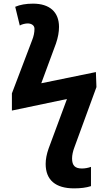

<svg xmlns="http://www.w3.org/2000/svg" viewBox="-20 -787 591 1047"><path d="M502.9 -394 205.1 -333 285.2 -549.8C296.4 -582.5 301.8 -612.3 301.8 -640.1C301.8 -722.2 250 -767.1 160.2 -767.1C121.1 -767.1 88.9 -761.2 63 -750L87.9 -647.9C100.1 -655.3 119.6 -659.2 130.9 -659.2C149.9 -659.2 168 -649.9 168 -629.9C168 -609.4 163.6 -588.4 154.8 -566.9L44.9 -277.8V-184.1L345.2 -247.1L245.1 22.9C234.4 53.2 229 81.1 229 106.9C229 195.3 283.7 240.2 383.8 240.2C419.9 240.2 450.7 236.3 476.1 228V123C459.5 128.9 442.9 131.8 426.8 131.8C389.6 131.8 373 116.2 373 77.1C373 59.1 377.4 38.1 386.2 15.1L505.9 -312Z"/></svg>

Font: Noto Reveo Sans
Style: Bold
Weight: 700
Designer: Monotype Design team
Foundry: Monotype Imaging Inc.
Version: Version 1.04